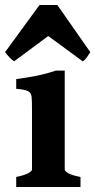

<svg xmlns="http://www.w3.org/2000/svg" viewBox="-36 -753 383 773"><path d="M29.3 0V-40.5Q62.5 -47.4 77.6 -55.7Q92.8 -64 92.8 -70.3V-312.5Q92.8 -346.2 91.3 -362.8Q89.8 -379.4 76.9 -386Q64 -392.6 29.3 -395.5V-434.6Q74.7 -440.4 113.8 -448.5Q152.8 -456.5 188.5 -468.8H224.6V-70.3Q224.6 -64.5 238.5 -55.9Q252.4 -47.4 288.1 -40.5V0ZM327.6 -543Q321.8 -533.7 313.5 -522Q305.2 -510.3 296.9 -506.3L158.2 -607.9L21 -506.3Q13.2 -510.3 2.2 -522Q-8.8 -533.7 -15.6 -543L123 -732.9H194.8Z"/></svg>

Font: Gentium Book Plus
Style: Bold
Weight: 700
Designer: Victor Gaultney, Annie Olsen, Iska Routamaa, Becca Hirsbrunner
Foundry: SIL International
Version: Version 6.101